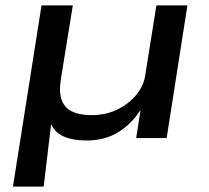

<svg xmlns="http://www.w3.org/2000/svg" viewBox="-20 -512 774 712"><path d="M28 180 134 -492H250L206 -220Q198 -172 208.5 -142Q219 -112 247.5 -98.5Q276 -85 319 -85Q372 -85 414.5 -105.5Q457 -126 485.5 -160.5Q514 -195 519 -236L560 -492H675L598 0H485L502 -109H504Q471 -55 420.5 -23Q370 9 301 9Q250 9 216 -6Q182 -21 168 -55H170L142 180Z"/></svg>

Font: Nunito Sans 10pt Expanded SemiBold
Style: Italic
Weight: 600
Width: 7
Italic angle: -9°
Designer: Vernon Adams
Foundry: Vernon Adams
Version: Version 3.101;gftools[0.9.27]